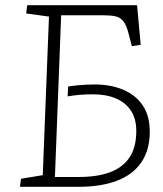

<svg xmlns="http://www.w3.org/2000/svg" viewBox="-20 -721 631 741"><path d="M61 -31 145 -45 169 -657 81 -669 85 -701H509L523 -548L489 -543L476 -592Q468 -624 456 -639Q444 -654 426 -658Q408 -662 381 -662H216L192 -38H285Q355 -38 404 -56Q453 -74 479.5 -113Q506 -152 506 -216Q506 -262 485.5 -293.5Q465 -325 427.5 -341Q390 -357 339 -357Q311 -357 287.5 -355Q264 -353 241 -349L243 -387Q261 -390 276.5 -391.5Q292 -393 308.5 -394Q325 -395 345 -395Q408 -395 456 -374.5Q504 -354 531 -314Q558 -274 558 -213Q558 -142 525.5 -94.5Q493 -47 431.5 -23.5Q370 0 283 0H57Z"/></svg>

Font: Literata ExtraLight
Style: Italic
Weight: 250
Italic angle: -2°
Designer: Latin by Veronika Burian and Jose Scaglione. Greek by Irene Vlachou. Cyrillic by Vera Evstafieva
Foundry: TypeTogether
Version: Version 3.002